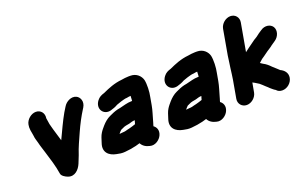

<svg xmlns="http://www.w3.org/2000/svg" viewBox="-96 -1200 2676 1699"><g transform="rotate(-20 1242.0 -350.5)"><path d="M135 -484C132 -468 131 -452 134 -431L139 -403C140 -396 142 -388 143 -379C146 -347 152 -337 160 -306C168 -270 181 -236 191 -201C213 -129 236 -59 248 19C251 41 283 60 305 68C366 91 412 41 432 -7C441 -32 448 -44 460 -77C483 -148 509 -200 538 -266C568 -333 599 -392 635 -449L642 -460C672 -510 649 -555 619 -570C573 -592 521 -559 501 -527L494 -516C485 -500 479 -493 470 -477C431 -409 397 -332 360 -255C350 -293 336 -331 326 -369C320 -396 315 -405 311 -425C308 -449 305 -462 302 -483C310 -529 280 -568 234 -568C189 -568 143 -529 135 -484Z M1071 -414C1071 -407 1071 -401 1070 -396C1069 -387 1070 -376 1068 -367H1062C1022 -367 982 -353 946 -345C913 -340 888 -331 860 -318L840 -309C811 -296 784 -273 762 -248C747 -230 733 -215 721 -195C706 -172 698 -141 688 -110C659 -28 712 16 779 28C801 33 828 38 856 35C894 32 930 26 963 18L998 8C999 8 1001 8 1002 7C1016 35 1045 54 1080 61C1127 75 1176 39 1192 1C1211 -42 1193 -76 1169 -92C1171 -102 1174 -109 1177 -119L1183 -140C1194 -181 1210 -226 1218 -272L1231 -345C1241 -390 1244 -462 1235 -503C1224 -544 1187 -582 1130 -582H1111C1090 -582 1064 -578 1046 -575C973 -568 915 -543 860 -518C831 -509 810 -500 791 -475C740 -408 791 -334 863 -353C886 -359 912 -369 932 -381C947 -386 961 -392 975 -396C992 -400 1015 -409 1035 -409C1050 -412 1056 -413 1071 -414ZM1032 -199C1029 -189 1025 -176 1022 -165C1003 -157 984 -154 963 -147L945 -143C932 -139 914 -134 897 -134C888 -133 877 -132 866 -131H864C871 -140 880 -151 889 -159C889 -160 889 -160 890 -160L912 -170C929 -180 955 -183 976 -187C995 -192 1010 -199 1032 -199Z M1698 -414C1698 -407 1698 -401 1697 -396C1696 -387 1697 -376 1695 -367H1689C1649 -367 1609 -353 1573 -345C1540 -340 1515 -331 1487 -318L1467 -309C1438 -296 1411 -273 1389 -248C1374 -230 1360 -215 1348 -195C1333 -172 1325 -141 1315 -110C1286 -28 1339 16 1406 28C1428 33 1455 38 1483 35C1521 32 1557 26 1590 18L1625 8C1626 8 1628 8 1629 7C1643 35 1672 54 1707 61C1754 75 1803 39 1819 1C1838 -42 1820 -76 1796 -92C1798 -102 1801 -109 1804 -119L1810 -140C1821 -181 1837 -226 1845 -272L1858 -345C1868 -390 1871 -462 1862 -503C1851 -544 1814 -582 1757 -582H1738C1717 -582 1691 -578 1673 -575C1600 -568 1542 -543 1487 -518C1458 -509 1437 -500 1418 -475C1367 -408 1418 -334 1490 -353C1513 -359 1539 -369 1559 -381C1574 -386 1588 -392 1602 -396C1619 -400 1642 -409 1662 -409C1677 -412 1683 -413 1698 -414ZM1659 -199C1656 -189 1652 -176 1649 -165C1630 -157 1611 -154 1590 -147L1572 -143C1559 -139 1541 -134 1524 -134C1515 -133 1504 -132 1493 -131H1491C1498 -140 1507 -151 1516 -159C1516 -160 1516 -160 1517 -160L1539 -170C1556 -180 1582 -183 1603 -187C1622 -192 1637 -199 1659 -199Z M2043 -692 2001 -455C1998 -436 1995 -417 1993 -397L1985 -341C1980 -306 1977 -271 1971 -238L1941 -69C1933 -24 1966 14 2011 14C2056 14 2100 -24 2108 -69L2124 -157C2129 -155 2133 -153 2137 -150C2138 -150 2141 -149 2143 -147C2152 -141 2162 -135 2172 -129C2175 -128 2178 -126 2180 -124C2197 -111 2208 -98 2224 -84C2235 -76 2243 -66 2253 -57C2267 -46 2279 -33 2296 -24C2309 -8 2328 0 2351 0C2397 0 2441 -37 2449 -83C2457 -129 2427 -160 2395 -175H2394C2389 -180 2384 -185 2378 -190C2363 -203 2349 -216 2335 -229C2317 -248 2296 -267 2270 -280C2260 -285 2255 -291 2246 -296C2254 -304 2268 -316 2276 -323C2285 -329 2293 -335 2301 -340L2326 -358C2349 -376 2377 -390 2399 -409C2412 -418 2425 -426 2437 -435C2475 -461 2494 -514 2471 -552C2450 -585 2398 -595 2356 -565C2336 -552 2316 -539 2297 -523C2277 -512 2258 -499 2240 -485C2215 -466 2188 -449 2163 -428L2210 -692C2218 -737 2186 -775 2141 -775C2096 -775 2051 -737 2043 -692Z"/></g></svg>

Font: Blanket
Style: BlkObl
Weight: 900
Foundry: Cannot Into Space Fonts
Version: Version 0.9